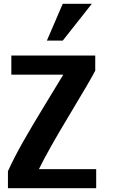

<svg xmlns="http://www.w3.org/2000/svg" viewBox="-20 -990 621 1016"><path d="M489 6H22V-84Q54 -155 103 -241.5Q152 -328 225 -447Q298 -566 315 -595H40V-696H484V-616Q459 -567 346 -379.5Q233 -192 186 -95H489ZM312 -775H228L312 -970H466Z"/></svg>

Font: Repo
Style: DemiBold
Weight: 600
Designer: Stefan Peev
Foundry: Context Ltd
Version: Version 001.000